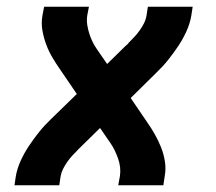

<svg xmlns="http://www.w3.org/2000/svg" viewBox="-20 -550 640 570"><path d="M23 0 27 -27Q31 -50 41.5 -73Q52 -96 66 -117Q80 -138 96 -158Q112 -178 131 -196L208 -271L159 -343Q147 -360 136 -378.5Q125 -397 117.5 -417Q110 -437 106 -459Q102 -481 106 -504L111 -530H244L239 -504Q237 -490 239 -476.5Q241 -463 245 -450.5Q249 -438 254.5 -426.5Q260 -415 267 -405L298 -360L352 -413Q354 -415 356.5 -417Q359 -419 361 -421V-422Q370 -431 378.5 -440Q387 -449 394.5 -459.5Q402 -470 407.5 -481Q413 -492 415 -504L419 -530H552L548 -504Q544 -480 533.5 -457Q523 -434 509 -413Q495 -392 479 -372Q463 -352 444 -334L368 -259L417 -187Q429 -170 439.5 -151.5Q450 -133 458 -113Q466 -93 469.5 -71Q473 -49 469 -27L465 0H331L336 -27Q338 -40 336.5 -53.5Q335 -67 330.5 -79.5Q326 -92 320.5 -103.5Q315 -115 308 -125L277 -170L223 -117Q221 -115 219 -113Q217 -111 215 -109H214V-108Q205 -99 196.5 -90Q188 -81 180.5 -70.5Q173 -60 167.5 -49Q162 -38 160 -27L156 0Z"/></svg>

Font: Iosevka Curly XBdExObl
Style: Regular
Weight: 800
Width: 7
Italic angle: -9°
Monospace: yes
Designer: Belleve Invis
Foundry: Belleve Invis
Version: Version 11.1.0; ttfautohint (v1.8.3)